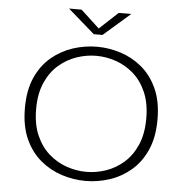

<svg xmlns="http://www.w3.org/2000/svg" viewBox="-59 -954 994 1022"><g transform="rotate(5 437.5 -443.0)"><path d="M435.5 11Q371 11 308 -9.2Q245 -29.5 193.5 -72.5Q142 -115.5 111.2 -183.8Q80.5 -252 80.5 -348Q80.5 -444 111.2 -512Q142 -580 193.5 -622.8Q245 -665.5 308 -685.8Q371 -706 435.5 -706Q499.5 -706 562.2 -685.8Q625 -665.5 676.2 -622.8Q727.5 -580 758.2 -512Q789 -444 789 -348Q789 -252 758.2 -183.8Q727.5 -115.5 676.2 -72.5Q625 -29.5 562.2 -9.2Q499.5 11 435.5 11ZM435.5 -37.5Q488 -37.5 540 -55.2Q592 -73 634.8 -110.5Q677.5 -148 703.2 -206.8Q729 -265.5 729 -348Q729 -430 703.2 -488.8Q677.5 -547.5 634.8 -584.8Q592 -622 540 -639.8Q488 -657.5 435.5 -657.5Q383 -657.5 330.8 -639.8Q278.5 -622 235.5 -584.8Q192.5 -547.5 166.5 -488.8Q140.5 -430 140.5 -348Q140.5 -265.5 166.5 -206.8Q192.5 -148 235.5 -110.5Q278.5 -73 330.8 -55.2Q383 -37.5 435.5 -37.5ZM268.5 -895.5H335.5L435 -803.5L534 -895.5H601L458 -771H411.5Z"/></g></svg>

Font: Trispace SemiExpanded ExtraLight
Style: Regular
Weight: 200
Width: 6
Designer: Tyler Finck
Foundry: Etcetera Type Company
Version: Version 1.210; ttfautohint (v1.8.3)